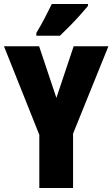

<svg xmlns="http://www.w3.org/2000/svg" viewBox="-20 -947 566 967"><path d="M264 -454 351 -714H526L348 -274V0H178V-268L0 -714H177ZM423 -917Q409 -900 385.5 -873.5Q362 -847 334.5 -819Q307 -791 282 -767H163V-781Q187 -821 206 -857.5Q225 -894 241 -927H423Z"/></svg>

Font: Noto Sans Lao UI ExtCond Blk
Style: Regular
Weight: 900
Width: 2
Designer: Monotype Design Team
Foundry: Monotype Imaging Inc.
Version: Version 2.000; ttfautohint (v1.8.4.7-5d5b)